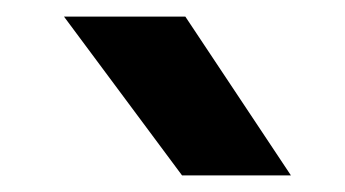

<svg xmlns="http://www.w3.org/2000/svg" viewBox="-20 -961 415 231"><path d="M199 -750 57 -941H203L330 -750Z"/></svg>

Font: Teachers ExtraBold
Style: Regular
Weight: 800
Designer: Alfredo Marco Pradil, Chank Diesel
Version: Version 1.001